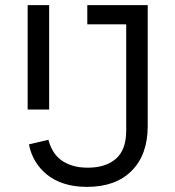

<svg xmlns="http://www.w3.org/2000/svg" viewBox="-20 -718 685 750"><path d="M557 -698V-225Q557 -114 494.5 -51Q432 12 320 12Q270 12 231 -0.5Q192 -13 164 -35.5Q136 -58 118 -88Q100 -118 93 -154L169 -172Q175 -149 186.5 -129Q198 -109 216.5 -94.5Q235 -80 261.5 -71.5Q288 -63 323 -63Q393 -63 433 -98Q473 -133 473 -208V-623H321V-698ZM88 -698H172V-290H88Z"/></svg>

Font: Aneliza
Style: Regular
Weight: 400
Designer: Mike Abbink, Paul van der Laan, Pieter van Rosmalen
Foundry: Bold Monday
Version: Version 3.001;September 8, 2019;FontCreator 11.5.0.2425 64-b